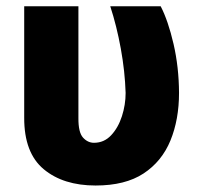

<svg xmlns="http://www.w3.org/2000/svg" viewBox="-20 -565 630 595"><path d="M55 -545.5H223V-198.9Q222.7 -154.8 237.2 -138.7Q251.8 -122.5 271.3 -122.5Q302.6 -122.5 324.4 -145.8Q346.2 -169 357.8 -204.7Q369.3 -240.4 369.3 -277Q367.2 -343.8 354.4 -414.2Q341.6 -484.7 321.7 -545.5H478Q501.1 -500.7 517.8 -428.8Q534.4 -356.9 534.8 -277Q534.8 -194.6 508.2 -129.6Q481.5 -64.6 424.7 -27.3Q367.9 9.9 276.3 9.9Q176.1 9.9 115.4 -40.7Q54.7 -91.3 55 -200.3Z"/></svg>

Font: Inter UI Extra Bold
Style: Regular
Weight: 800
Designer: Rasmus Andersson
Foundry: rsms
Version: 3.2;8d6f07862